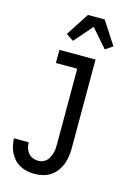

<svg xmlns="http://www.w3.org/2000/svg" viewBox="-143 -834 787 1130"><g transform="rotate(15 250.0 -269.5)"><path d="M185 223Q162 223 139.5 218.5Q117 214 97 203.5Q77 193 61 176Q45 159 35 139Q25 119 20 96.5Q15 74 14 52H104Q104 69 109 85.5Q114 102 124.5 115.5Q135 129 151.5 136Q168 143 185 143Q199 143 212.5 138Q226 133 236 123Q246 113 252 100.5Q258 88 262 74.5Q266 61 267 47Q268 33 268 19V-440H138V-520H358V19Q358 44 354.5 69Q351 94 342 118Q333 142 317.5 162.5Q302 183 281 197Q260 211 235 217Q210 223 185 223ZM201 -592 156 -622 247 -762H349L440 -622L395 -592L298 -703Z"/></g></svg>

Font: Iosevka Curly Medium
Style: Regular
Weight: 500
Monospace: yes
Designer: Belleve Invis
Foundry: Belleve Invis
Version: Version 22.1.2; ttfautohint (v1.8.4)